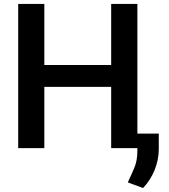

<svg xmlns="http://www.w3.org/2000/svg" viewBox="-20 -747 852 968"><path d="M71.7 0V-727.3H203.5V-419.4H540.5V-727.3H672.6V-73.5H780.5V5Q780.5 32.3 775 59.1Q769.5 85.9 759.2 111Q748.9 136 734.2 158.9Q719.5 181.8 701.3 201L624.3 172.6Q633.2 154.1 641.2 135.7Q649.1 117.2 657.3 98.7Q672.6 63.6 672.6 11.7V0H540.5V-308.9H203.5V0Z"/></svg>

Font: Inter P Semi Bold
Style: Regular
Weight: 600
Designer: Rasmus Andersson
Foundry: rsms
Version: Version 3.018;git-588b23468